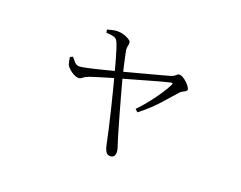

<svg xmlns="http://www.w3.org/2000/svg" viewBox="-97 -720 1194 951"><g transform="rotate(20 500.0 -244.0)"><path d="M327 -515 324 -531Q338 -535 352 -538Q366 -541 378 -541Q390 -541 403 -538Q416 -535 426.5 -530Q437 -525 444 -519.5Q451 -514 451 -509Q452 -499 449.5 -491Q447 -483 448 -467Q450 -457 454.5 -435.5Q459 -414 465 -388.5Q471 -363 476 -341Q486 -303 498 -259.5Q510 -216 522 -173.5Q534 -131 544 -96.5Q554 -62 560 -42Q566 -24 572 -5Q578 14 578 23Q578 53 553 53Q537 53 529.5 40.5Q522 28 518 9Q512 -22 501.5 -67.5Q491 -113 479 -163Q467 -213 455.5 -257.5Q444 -302 436 -332Q433 -344 427 -366Q421 -388 414 -413Q407 -438 400 -459.5Q393 -481 388 -491Q381 -506 367 -510Q353 -514 327 -515ZM212 -347Q220 -337 230.5 -325Q241 -313 256 -312Q265 -312 296.5 -318.5Q328 -325 370.5 -336Q413 -347 453 -357Q477 -363 513.5 -373Q550 -383 588.5 -393Q627 -403 658 -411.5Q689 -420 703 -424Q715 -428 723 -436Q731 -444 738 -444Q747 -444 758 -437.5Q769 -431 779 -421.5Q789 -412 795.5 -402.5Q802 -393 802 -388Q802 -382 796 -378Q790 -374 781.5 -370Q773 -366 767 -359Q743 -331 701 -284.5Q659 -238 606 -197L592 -210Q620 -239 644.5 -270.5Q669 -302 688.5 -331Q708 -360 718 -381Q723 -390 720.5 -392Q718 -394 710 -392Q695 -389 664 -380.5Q633 -372 595 -361Q557 -350 521 -340Q485 -330 460 -323Q436 -316 407 -307.5Q378 -299 354.5 -291.5Q331 -284 322 -281Q303 -274 293 -265.5Q283 -257 271 -257Q262 -257 249 -263.5Q236 -270 224 -280.5Q212 -291 206 -302Q204 -308 202 -317.5Q200 -327 198 -340Z"/></g></svg>

Font: Noto Serif JP
Style: Regular
Weight: 200
Designer: Ryoko NISHIZUKA 西塚涼子 (kana & ideographs); Frank Grießhammer (Latin, Greek & Cyrillic); Wenlong ZHANG 张文龙 (bopomofo); San
Foundry: Adobe
Version: Version 2.001;hotconv 1.1.0;makeotfexe 2.6.0